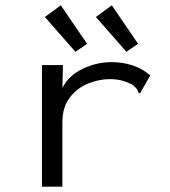

<svg xmlns="http://www.w3.org/2000/svg" viewBox="-20 -702 640 723"><path d="M138 -457H217L215 -371Q239 -418 291.5 -443Q344 -468 399 -468Q488 -468 546 -418L512 -359L508 -350L501 -354Q499 -362 494.5 -368Q490 -374 477 -384Q455 -395 435.5 -399.5Q416 -404 393 -404Q353 -404 312 -387.5Q271 -371 243 -335Q215 -299 215 -242V1H138ZM264 -507 149 -638 209 -682 308 -537ZM456 -507 341 -638 401 -682 500 -537Z"/></svg>

Font: Inconsolata Expanded
Style: Regular
Weight: 400
Width: 7
Monospace: yes
Designer: Raph Levien, Cyreal, Brenton Simpson
Foundry: Raph Levien, Cyreal, Google
Version: Version 3.000; ttfautohint (v1.8.2.53-6de2)